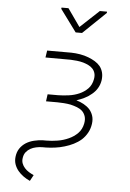

<svg xmlns="http://www.w3.org/2000/svg" viewBox="-62 -815 712 1053"><g transform="rotate(5 293.5 -289.0)"><path d="M256.8 -289.6H198.7L193.4 -250.5H255.9Q272.5 -250.5 291.7 -249Q311 -247.6 329.6 -244.1Q348.1 -239.7 365.2 -233.2Q382.3 -226.6 394.5 -215.3Q406.2 -203.6 411.6 -187Q417 -170.4 412.6 -147.5Q406.2 -114.7 385.3 -93.5Q364.3 -72.3 335.9 -59.6Q307.1 -46.4 275.1 -41.3Q243.2 -36.1 214.8 -36.1H195.3Q170.9 -35.2 146.5 -29.3Q122.1 -23.4 102.5 -11.2Q82.5 1.5 69.3 21Q56.2 40.5 53.2 67.9Q50.8 90.3 57.6 109.4Q64.5 128.4 77.1 143.6Q89.8 159.2 107.2 171.4Q124.5 183.6 143.1 191.9L161.1 158.7Q147.5 152.8 134 144.5Q120.6 136.2 110.8 125Q100.6 113.8 95.5 99.9Q90.3 85.9 93.3 68.8Q96.2 49.8 106.2 37.4Q116.2 24.9 130.4 17.1Q144.5 9.3 161.1 5.9Q177.7 2.4 194.3 2H214.8Q238.8 1.5 265.1 -2Q291.5 -5.4 316.9 -13.2Q342.3 -20.5 365.7 -32.2Q389.2 -43.9 408.2 -60.5Q426.3 -77.1 438.7 -99.4Q451.2 -121.6 455.1 -149.4Q458.5 -174.3 452.1 -193.8Q445.8 -213.4 432.6 -228.5Q418.9 -243.2 399.9 -253.7Q380.9 -264.2 358.9 -270.5Q381.3 -277.8 402.8 -288.3Q424.3 -298.8 441.9 -314Q459.5 -328.1 471.4 -347.9Q483.4 -367.7 487.3 -393.1Q490.2 -417 485.1 -435.8Q480 -454.6 468.8 -468.8Q457 -482.9 440.2 -493.2Q423.3 -503.4 404.3 -510.7Q381.8 -519.5 356.9 -523.7Q332 -527.8 309.1 -528.3H175.3L169.4 -489.7L308.6 -489.3Q324.2 -488.8 342.5 -486.8Q360.8 -484.9 378.4 -480Q393.1 -475.6 406.7 -469Q420.4 -462.4 429.7 -452.6Q439.5 -442.4 443.8 -428.2Q448.2 -414.1 444.8 -395Q439 -362.3 419.2 -342Q399.4 -321.8 372.6 -310.1Q345.7 -298.3 315.2 -294.2Q284.7 -290 256.8 -289.6ZM340.3 -672.4 271.5 -770H233.4L232.4 -763.2L322.3 -641.1H357.4L483.4 -762.2L483.9 -769.5H444.3Z"/></g></svg>

Font: Roboto Mono ExtraLight
Style: Italic
Weight: 250
Italic angle: -10°
Monospace: yes
Designer: Google
Version: Version 3.000